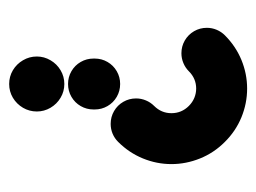

<svg xmlns="http://www.w3.org/2000/svg" viewBox="-90 -469 559 419"><g transform="rotate(90 189.5 -259.5)"><path d="M103.3 -60.4Q103.3 -76.3 111.5 -90.2Q119.6 -104.1 133.3 -112.2Q147 -120.4 163.3 -120.4Q179.6 -120.4 193.3 -112.2Q207 -104.1 215.2 -90.2Q223.3 -76.3 223.3 -60.4Q223.3 -44.1 215.2 -30.2Q207 -16.3 193.3 -8.1Q179.6 0 163.3 0Q147 0 133.3 -8.1Q119.6 -16.3 111.5 -30.2Q103.3 -44.1 103.3 -60.4ZM163.3 -242.2Q178.5 -242.2 191.3 -234.8Q204.1 -227.4 211.5 -214.6Q218.9 -201.9 218.9 -186.7V-184.1Q218.9 -168.9 211.5 -156.1Q204.1 -143.3 191.3 -135.9Q178.5 -128.5 163.3 -128.5Q148.1 -128.5 135.4 -135.9Q122.6 -143.3 115.2 -156.1Q107.8 -168.9 107.8 -184.1V-186.7Q107.8 -201.9 115.2 -214.6Q122.6 -227.4 135.4 -234.8Q148.1 -242.2 163.3 -242.2ZM96.3 -375.9Q81.1 -375.9 68.3 -383.3Q55.6 -390.7 48.1 -403.5Q40.7 -416.3 40.7 -431.5Q40.7 -442.6 45 -452.8Q49.3 -463 57 -470.7Q80.7 -494.4 110.9 -506.9Q141.1 -519.3 173.3 -519.3Q205.6 -519.3 235.9 -506.9Q266.3 -494.4 290 -470.4Q313.7 -446.7 325.9 -416.3Q338.1 -385.9 338.1 -354.1Q338.1 -321.9 325.7 -291.7Q313.3 -261.5 289.6 -237.8Q281.9 -230 271.7 -225.7Q261.5 -221.5 250.4 -221.5Q235.2 -221.5 222.4 -228.9Q209.6 -236.3 202.2 -249.1Q194.8 -261.9 194.8 -277Q194.8 -288.1 199.1 -298.3Q203.3 -308.5 211.1 -316.3Q227 -332.2 227 -354.1Q227 -376.3 211.1 -392.2Q203.3 -400 193.5 -404.1Q183.7 -408.1 173.3 -408.1Q151.5 -408.1 135.6 -392.2Q127.8 -384.4 117.6 -380.2Q107.4 -375.9 96.3 -375.9Z"/></g></svg>

Font: 26F Galaxy Hebrew Black
Style: Regular
Weight: 900
Designer: C₂₉H₂₅N₃O₅
Version: Version 1.000